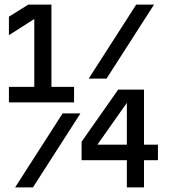

<svg xmlns="http://www.w3.org/2000/svg" viewBox="-20 -820 740 840"><path d="M654 -800 446 -476H368L576 -800ZM19 -372V-440H130V-737L19 -666V-747L104 -800H205V-440H304V-372ZM610 -428V-187H671V-119H610V0H535V-119H337V-200L497 -428ZM535 -187V-370L406 -187ZM332 -324 124 0H46L254 -324Z"/></svg>

Font: Martian Mono Light
Style: Regular
Weight: 300
Monospace: yes
Designer: Roman Shamin
Foundry: Evil Martians
Version: Version 1.000; ttfautohint (v1.8.4.7-5d5b)